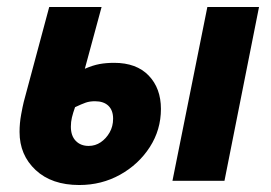

<svg xmlns="http://www.w3.org/2000/svg" viewBox="-20 -518 776 550"><path d="M207 12Q128 12 82 -31Q36 -74 36 -140Q36 -165 40.5 -189.5Q45 -214 48 -226L121 -498H271L223 -321Q246 -331 265 -334.5Q284 -338 307 -338Q371 -338 406 -301.5Q441 -265 441 -206Q441 -146 409 -96.5Q377 -47 324 -17.5Q271 12 207 12ZM234 -100Q253 -100 268.5 -110.5Q284 -121 294 -138.5Q304 -156 304 -178Q304 -202 290.5 -215Q277 -228 252 -228Q237 -228 225.5 -224Q214 -220 195 -211Q189 -194 186 -181.5Q183 -169 183 -155Q183 -129 197 -114.5Q211 -100 234 -100ZM474 0 574 -498H722L623 0Z"/></svg>

Font: Source Sans 3 ExtraBold
Style: Italic
Weight: 800
Italic angle: -11°
Version: Version 3.052;hotconv 1.1.0;makeotfexe 2.6.0